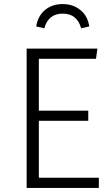

<svg xmlns="http://www.w3.org/2000/svg" viewBox="-20 -924 552 944"><path d="M466 0H111V-685H459L452 -635H171V-380H414V-330H171V-50H466ZM379 -785Q359 -857 288 -857Q218 -857 198 -785L158 -794Q166 -845 201 -874.5Q236 -904 288 -904Q339 -904 375 -875Q411 -846 419 -794Z"/></svg>

Font: Trujillo Light
Style: Regular
Weight: 300
Designer: Fira Sans original fonts by bBox Type GmbH, Carrois Corporate GbR, & Edenspiekermann AG / Changes by Cristiano Sobral
Foundry: Fira Sans original fonts by bBox Type GmbH, Carrois Corporate GbR, & Edenspiekermann AG / Changes by Cristiano Sobral
Version: Version 4.301;July 28, 2020;FontCreator 13.0.0.2655 64-bit